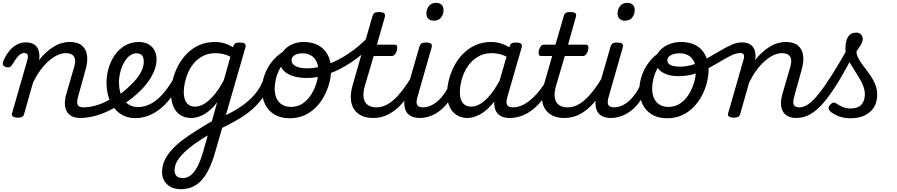

<svg xmlns="http://www.w3.org/2000/svg" viewBox="-33 -815 6324 1354"><path d="M533 17Q497 17 473 4.5Q449 -8 437 -31Q425 -54 424.5 -84Q424 -114 434 -150L490 -343Q499 -373 496 -395Q493 -417 477 -428.5Q461 -440 430 -440Q401 -440 370 -425Q339 -410 308.5 -383Q278 -356 250.5 -318Q223 -280 200 -233L137 -11Q134 2 123.5 8.5Q113 15 90 15Q73 15 60 8Q47 1 52 -17L161 -396Q167 -418 161 -429.5Q155 -441 138 -441Q124 -441 111 -432.5Q98 -424 85 -407Q72 -390 55 -362Q47 -349 39 -343.5Q31 -338 12 -341Q-7 -346 -11.5 -358Q-16 -370 -9 -386Q7 -423 30 -452.5Q53 -482 83 -499Q113 -516 148 -516Q176 -516 195 -508Q214 -500 225.5 -485.5Q237 -471 241.5 -451Q246 -431 245 -409L241 -390Q265 -421 291 -444.5Q317 -468 344.5 -485Q372 -502 401 -510.5Q430 -519 459 -519Q515 -519 545 -493.5Q575 -468 581 -422.5Q587 -377 568 -315L520 -142Q506 -95 514.5 -76.5Q523 -58 556 -58Q570 -58 576 -46.5Q582 -35 580 -20.5Q578 -6 566 5.5Q554 17 533 17Z M533 17Q514 17 508.5 5.5Q503 -6 507.5 -20.5Q512 -35 524.5 -46.5Q537 -58 556 -58Q604 -58 659 -76Q714 -94 766 -129Q778 -136 788 -130.5Q798 -125 804 -113.5Q810 -102 809.5 -89.5Q809 -77 799 -70Q751 -40 704 -20.5Q657 -1 613.5 8Q570 17 533 17Z M765 -121Q798 -139 827 -161Q856 -183 880 -207Q909 -233 932 -262Q955 -291 968 -321.5Q981 -352 981 -379Q981 -410 968 -424.5Q955 -439 928 -439Q914 -439 907.5 -451Q901 -463 902.5 -479Q904 -495 914.5 -507Q925 -519 945 -519Q986 -519 1014 -503Q1042 -487 1056.5 -459.5Q1071 -432 1071 -397Q1071 -354 1053 -311.5Q1035 -269 1004 -228.5Q973 -188 933 -153Q904 -125 869 -101.5Q834 -78 797 -58Z M922 18Q881 18 848.5 5Q816 -8 791.5 -32Q767 -56 750.5 -87.5Q734 -119 726 -155.5Q718 -192 718 -230Q718 -281 732.5 -332.5Q747 -384 776 -426Q805 -468 848 -493.5Q891 -519 946 -519Q956 -519 959.5 -507Q963 -495 959.5 -479Q956 -463 948 -451Q940 -439 929 -439Q902 -439 879.5 -420.5Q857 -402 840.5 -372Q824 -342 815 -305.5Q806 -269 806 -233Q806 -199 814 -168Q822 -137 838 -113Q854 -89 880 -74.5Q906 -60 941 -60Q991 -60 1037.5 -87Q1084 -114 1126 -165Q1168 -216 1205 -287Q1209 -295 1222 -294Q1235 -293 1245.5 -285Q1256 -277 1251 -263Q1220 -195 1183.5 -142.5Q1147 -90 1105 -54.5Q1063 -19 1017 -0.5Q971 18 922 18Z M1242 519Q1182 519 1146 485.5Q1110 452 1110 398Q1110 356 1127 318Q1144 280 1176 244Q1208 208 1252.5 174Q1297 140 1352 106Q1371 95 1388.5 83.5Q1406 72 1424 61.5Q1442 51 1461 40L1498 -93Q1466 -51 1433.5 -27Q1401 -3 1371.5 7Q1342 17 1316 17Q1271 17 1239 -3.5Q1207 -24 1190 -63Q1173 -102 1173 -155Q1173 -201 1185 -251Q1197 -301 1221.5 -348.5Q1246 -396 1283.5 -435Q1321 -474 1371 -496.5Q1421 -519 1485 -519Q1507 -519 1529 -514.5Q1551 -510 1571 -502Q1591 -494 1610 -482L1612 -487Q1618 -504 1626.5 -509.5Q1635 -515 1656 -515Q1686 -515 1694.5 -506Q1703 -497 1697 -478L1486 252Q1466 324 1441.5 374.5Q1417 425 1387.5 457Q1358 489 1322 504Q1286 519 1242 519ZM1255 441Q1286 441 1311.5 421.5Q1337 402 1359.5 359.5Q1382 317 1401 250L1432 140Q1421 146 1411 152.5Q1401 159 1391.5 165Q1382 171 1373 177Q1331 204 1299 230.5Q1267 257 1244.5 282.5Q1222 308 1210 334Q1198 360 1198 386Q1198 404 1205 416.5Q1212 429 1225 435Q1238 441 1255 441ZM1343 -63Q1376 -63 1410.5 -85Q1445 -107 1479.5 -148.5Q1514 -190 1545 -249L1592 -415Q1564 -429 1538 -434.5Q1512 -440 1487 -440Q1439 -440 1402 -422Q1365 -404 1338.5 -374Q1312 -344 1295.5 -307.5Q1279 -271 1271 -234Q1263 -197 1263 -165Q1263 -133 1272 -110Q1281 -87 1299 -75Q1317 -63 1343 -63Z M1513 97Q1501 102 1492.5 93.5Q1484 85 1481 71.5Q1478 58 1482 44.5Q1486 31 1499 26Q1551 3 1596 -21Q1641 -45 1678.5 -72Q1716 -99 1745.5 -129.5Q1775 -160 1796 -194.5Q1817 -229 1829 -269Q1834 -287 1848 -288Q1862 -289 1873 -279Q1884 -269 1878 -252Q1864 -200 1839.5 -157.5Q1815 -115 1781.5 -79Q1748 -43 1706.5 -12.5Q1665 18 1616 44.5Q1567 71 1513 97Z M2010 19Q1947 19 1903 -7Q1859 -33 1836.5 -79.5Q1814 -126 1814 -184Q1814 -237 1834.5 -291.5Q1855 -346 1894.5 -392Q1934 -438 1992 -466Q2050 -494 2125 -494Q2142 -494 2145 -483Q2148 -472 2141.5 -461Q2135 -450 2122 -450Q2079 -450 2044 -433.5Q2009 -417 1983 -389.5Q1957 -362 1939 -328Q1921 -294 1912.5 -258Q1904 -222 1904 -190Q1904 -149 1918 -120Q1932 -91 1958 -76Q1984 -61 2019 -61Q2066 -61 2102 -85.5Q2138 -110 2162 -149Q2186 -188 2199 -231.5Q2212 -275 2212 -313Q2212 -354 2198.5 -382Q2185 -410 2159.5 -424.5Q2134 -439 2100 -439Q2081 -439 2073 -451Q2065 -463 2066.5 -479Q2068 -495 2078.5 -507Q2089 -519 2108 -519Q2170 -519 2213.5 -494.5Q2257 -470 2279.5 -425.5Q2302 -381 2302 -322Q2302 -281 2290.5 -234.5Q2279 -188 2256 -143Q2233 -98 2198 -61.5Q2163 -25 2116 -3Q2069 19 2010 19Z M2135 -265Q2043 -265 1992 -297Q1941 -329 1941 -384Q1941 -423 1964 -453.5Q1987 -484 2025 -501.5Q2063 -519 2108 -519Q2127 -519 2135 -507Q2143 -495 2141 -479Q2139 -463 2128.5 -451Q2118 -439 2100 -439Q2065 -439 2044 -425.5Q2023 -412 2023 -390Q2023 -364 2051.5 -348.5Q2080 -333 2134 -333Q2201 -333 2276.5 -360.5Q2352 -388 2425.5 -437.5Q2499 -487 2560 -551Q2569 -560 2578.5 -557Q2588 -554 2595.5 -544.5Q2603 -535 2605 -523.5Q2607 -512 2598 -504Q2527 -431 2446 -377Q2365 -323 2285 -294Q2205 -265 2135 -265Z M2598 17Q2549 17 2515 0Q2481 -17 2462 -47.5Q2443 -78 2441 -120.5Q2439 -163 2454 -215L2593 -699Q2599 -718 2608.5 -724Q2618 -730 2638 -730Q2668 -730 2677 -721Q2686 -712 2680 -692L2625 -500H2751Q2762 -500 2766.5 -490.5Q2771 -481 2766 -460Q2761 -441 2751.5 -430.5Q2742 -420 2730 -420H2602L2539 -206Q2529 -169 2530 -141.5Q2531 -114 2542 -95.5Q2553 -77 2573 -67.5Q2593 -58 2621 -58Q2635 -58 2641 -46.5Q2647 -35 2645 -20.5Q2643 -6 2631 5.5Q2619 17 2598 17Z M2600 17Q2586 17 2580 5.5Q2574 -6 2576.5 -20.5Q2579 -35 2590.5 -46.5Q2602 -58 2623 -58Q2653 -58 2683 -71Q2713 -84 2743.5 -111Q2774 -138 2806 -179.5Q2838 -221 2871 -277Q2880 -290 2891.5 -289Q2903 -288 2910.5 -278.5Q2918 -269 2912 -257Q2878 -187 2841.5 -135Q2805 -83 2766 -49.5Q2727 -16 2686 0.5Q2645 17 2600 17Z M2928 17Q2891 17 2866.5 4.5Q2842 -8 2830.5 -30.5Q2819 -53 2818 -83.5Q2817 -114 2828 -150L2924 -484Q2930 -503 2939.5 -509Q2949 -515 2969 -515Q2999 -515 3007.5 -506Q3016 -497 3010 -477L2914 -142Q2899 -94 2908.5 -76Q2918 -58 2950 -58Q2964 -58 2970 -46.5Q2976 -35 2974 -20.5Q2972 -6 2960.5 5.5Q2949 17 2928 17ZM3024 -669Q3003 -669 2988.5 -682.5Q2974 -696 2974 -721Q2974 -749 2991.5 -772Q3009 -795 3045 -795Q3066 -795 3080.5 -782Q3095 -769 3095 -743Q3095 -715 3078 -692Q3061 -669 3024 -669Z M2926 17Q2912 17 2906 5.5Q2900 -6 2902.5 -20.5Q2905 -35 2916.5 -46.5Q2928 -58 2949 -58Q2975 -58 3001.5 -69Q3028 -80 3052.5 -101Q3077 -122 3098.5 -152Q3120 -182 3136 -219Q3141 -234 3153.5 -234.5Q3166 -235 3175.5 -225.5Q3185 -216 3181 -202Q3164 -150 3137.5 -109.5Q3111 -69 3077.5 -41Q3044 -13 3005.5 2Q2967 17 2926 17Z M3264 17Q3220 17 3187.5 -3.5Q3155 -24 3137.5 -62.5Q3120 -101 3120 -155Q3120 -201 3132.5 -251Q3145 -301 3169.5 -348.5Q3194 -396 3231.5 -434.5Q3269 -473 3319 -496Q3369 -519 3432 -519Q3475 -519 3516.5 -502.5Q3558 -486 3591 -461L3579 -391Q3537 -420 3503 -430Q3469 -440 3435 -440Q3387 -440 3350.5 -422Q3314 -404 3287 -374Q3260 -344 3243 -307.5Q3226 -271 3218 -234Q3210 -197 3210 -165Q3210 -132 3219 -109.5Q3228 -87 3246 -75Q3264 -63 3291 -63Q3326 -63 3362.5 -87.5Q3399 -112 3435.5 -160Q3472 -208 3504 -274L3525 -227Q3484 -133 3437 -79.5Q3390 -26 3345 -4.5Q3300 17 3264 17ZM3561 17Q3525 17 3501 4.5Q3477 -8 3465 -31Q3453 -54 3452.5 -84Q3452 -114 3462 -150L3559 -483Q3565 -503 3574.5 -509Q3584 -515 3603 -515Q3633 -515 3642 -506Q3651 -497 3645 -477L3548 -142Q3533 -95 3542.5 -76.5Q3552 -58 3584 -58Q3597 -58 3603 -46.5Q3609 -35 3607 -20.5Q3605 -6 3593.5 5.5Q3582 17 3561 17Z M3561 17Q3547 17 3541 5.5Q3535 -6 3537.5 -20.5Q3540 -35 3551.5 -46.5Q3563 -58 3584 -58Q3615 -58 3645.5 -71Q3676 -84 3707.5 -110Q3739 -136 3770.5 -175Q3802 -214 3835 -268Q3843 -282 3855 -280.5Q3867 -279 3874 -270Q3881 -261 3876 -249Q3843 -181 3806.5 -131Q3770 -81 3730.5 -48Q3691 -15 3648.5 1Q3606 17 3561 17Z M3946 17Q3897 17 3863 0Q3829 -17 3810 -47.5Q3791 -78 3789 -120.5Q3787 -163 3802 -215L3861 -420H3783Q3771 -420 3767 -430Q3763 -440 3767 -460Q3773 -480 3782 -490Q3791 -500 3803 -500H3884L3942 -699Q3947 -718 3956.5 -724Q3966 -730 3986 -730Q4016 -730 4025 -721Q4034 -712 4027 -692L3973 -500H4099Q4110 -500 4114.5 -490.5Q4119 -481 4114 -460Q4109 -441 4099.5 -430.5Q4090 -420 4078 -420H3950L3887 -206Q3877 -169 3878 -141.5Q3879 -114 3890 -95.5Q3901 -77 3921 -67.5Q3941 -58 3969 -58Q3983 -58 3989 -46.5Q3995 -35 3993 -20.5Q3991 -6 3979 5.5Q3967 17 3946 17Z M3948 17Q3934 17 3928 5.5Q3922 -6 3924.5 -20.5Q3927 -35 3938.5 -46.5Q3950 -58 3971 -58Q4001 -58 4031 -71Q4061 -84 4091.5 -111Q4122 -138 4154 -179.5Q4186 -221 4219 -277Q4228 -290 4239.5 -289Q4251 -288 4258.5 -278.5Q4266 -269 4260 -257Q4226 -187 4189.5 -135Q4153 -83 4114 -49.5Q4075 -16 4034 0.5Q3993 17 3948 17Z M4276 17Q4239 17 4214.5 4.5Q4190 -8 4178.5 -30.5Q4167 -53 4166 -83.5Q4165 -114 4176 -150L4272 -484Q4278 -503 4287.5 -509Q4297 -515 4317 -515Q4347 -515 4355.5 -506Q4364 -497 4358 -477L4262 -142Q4247 -94 4256.5 -76Q4266 -58 4298 -58Q4312 -58 4318 -46.5Q4324 -35 4322 -20.5Q4320 -6 4308.5 5.5Q4297 17 4276 17ZM4372 -669Q4351 -669 4336.5 -682.5Q4322 -696 4322 -721Q4322 -749 4339.5 -772Q4357 -795 4393 -795Q4414 -795 4428.5 -782Q4443 -769 4443 -743Q4443 -715 4426 -692Q4409 -669 4372 -669Z M4274 17Q4260 17 4254 5.5Q4248 -6 4250.5 -20.5Q4253 -35 4264.5 -46.5Q4276 -58 4297 -58Q4323 -58 4349.5 -69Q4376 -80 4400.5 -101Q4425 -122 4446.5 -152Q4468 -182 4484 -219Q4489 -234 4501.5 -234.5Q4514 -235 4523.5 -225.5Q4533 -216 4529 -202Q4512 -150 4485.5 -109.5Q4459 -69 4425.5 -41Q4392 -13 4353.5 2Q4315 17 4274 17Z M4672 19Q4609 19 4565 -7Q4521 -33 4498.5 -79.5Q4476 -126 4476 -184Q4476 -237 4496.5 -291.5Q4517 -346 4556.5 -392Q4596 -438 4654 -466Q4712 -494 4787 -494Q4804 -494 4807 -483Q4810 -472 4803.5 -461Q4797 -450 4784 -450Q4741 -450 4706 -433.5Q4671 -417 4645 -389.5Q4619 -362 4601 -328Q4583 -294 4574.5 -258Q4566 -222 4566 -190Q4566 -149 4580 -120Q4594 -91 4620 -76Q4646 -61 4681 -61Q4728 -61 4764 -85.5Q4800 -110 4824 -149Q4848 -188 4861 -231.5Q4874 -275 4874 -313Q4874 -354 4860.5 -382Q4847 -410 4821.5 -424.5Q4796 -439 4762 -439Q4743 -439 4735 -451Q4727 -463 4728.5 -479Q4730 -495 4740.5 -507Q4751 -519 4770 -519Q4832 -519 4875.5 -494.5Q4919 -470 4941.5 -425.5Q4964 -381 4964 -322Q4964 -281 4952.5 -234.5Q4941 -188 4918 -143Q4895 -98 4860 -61.5Q4825 -25 4778 -3Q4731 19 4672 19Z M4751 -278Q4702 -278 4666 -291.5Q4630 -305 4610.5 -329Q4591 -353 4591 -385Q4591 -424 4616 -454Q4641 -484 4682 -501.5Q4723 -519 4770 -519Q4789 -519 4797 -507Q4805 -495 4803 -479Q4801 -463 4791 -451Q4781 -439 4762 -439Q4722 -439 4697.5 -425.5Q4673 -412 4673 -390Q4673 -376 4683 -365.5Q4693 -355 4713 -350Q4733 -345 4762 -345Q4813 -345 4861.5 -362Q4910 -379 4956 -405Q5002 -431 5044.5 -456.5Q5087 -482 5125.5 -499Q5164 -516 5198 -516Q5217 -516 5224.5 -504.5Q5232 -493 5230.5 -478.5Q5229 -464 5218 -452.5Q5207 -441 5188 -441Q5159 -441 5125 -424.5Q5091 -408 5051 -384Q5011 -360 4965 -335.5Q4919 -311 4866 -294.5Q4813 -278 4751 -278Z M5583 17Q5547 17 5523 4.5Q5499 -8 5487 -31Q5475 -54 5474.5 -84Q5474 -114 5484 -150L5540 -343Q5549 -373 5546 -395Q5543 -417 5527 -428.5Q5511 -440 5480 -440Q5451 -440 5420 -425Q5389 -410 5358.5 -383Q5328 -356 5300.5 -318Q5273 -280 5250 -233L5187 -11Q5184 2 5173.5 8.5Q5163 15 5140 15Q5123 15 5110 8Q5097 1 5102 -17L5211 -396Q5217 -418 5212 -429.5Q5207 -441 5188 -441Q5174 -441 5168 -452.5Q5162 -464 5163 -478.5Q5164 -493 5173 -504.5Q5182 -516 5198 -516Q5226 -516 5245 -508Q5264 -500 5275.5 -485.5Q5287 -471 5291.5 -451Q5296 -431 5295 -409L5291 -390Q5315 -421 5341 -444.5Q5367 -468 5394.5 -485Q5422 -502 5451 -510.5Q5480 -519 5509 -519Q5565 -519 5595 -493.5Q5625 -468 5631 -422.5Q5637 -377 5618 -315L5570 -142Q5556 -95 5564.5 -76.5Q5573 -58 5606 -58Q5620 -58 5626 -46.5Q5632 -35 5630 -20.5Q5628 -6 5616 5.5Q5604 17 5583 17Z M5583 17Q5564 17 5558.5 5.5Q5553 -6 5557.5 -20.5Q5562 -35 5574.5 -46.5Q5587 -58 5606 -58Q5635 -58 5668 -80.5Q5701 -103 5741.5 -154Q5782 -205 5835 -288.5Q5888 -372 5956 -493Q5964 -506 5978.5 -504.5Q5993 -503 6003 -493Q6013 -483 6006 -469Q5936 -332 5879.5 -239Q5823 -146 5774.5 -90Q5726 -34 5680 -8.5Q5634 17 5583 17Z M5966 19Q5916 19 5878 3.5Q5840 -12 5820 -32Q5810 -42 5810 -53Q5810 -64 5824 -79Q5835 -91 5845 -91.5Q5855 -92 5869 -83Q5885 -71 5909.5 -60.5Q5934 -50 5965 -50Q6016 -50 6041 -76.5Q6066 -103 6066 -150Q6066 -176 6056.5 -203Q6047 -230 6031 -257.5Q6015 -285 5997.5 -312Q5980 -339 5964 -366Q5948 -393 5938.5 -419Q5929 -445 5929 -470Q5929 -527 5948 -556Q5967 -585 6005 -585Q6028 -585 6039.5 -571.5Q6051 -558 6051 -540Q6051 -523 6040 -503Q6029 -483 6007 -453Q6007 -432 6017.5 -410Q6028 -388 6044.5 -365Q6061 -342 6080 -317.5Q6099 -293 6115.5 -266.5Q6132 -240 6142.5 -211Q6153 -182 6153 -150Q6153 -69 6101.5 -25Q6050 19 5966 19Z"/></svg>

Font: Playwrite TZ
Style: Regular
Weight: 400
Designer: Veronika Burian, José Scaglione
Foundry: TypeTogether
Version: Version 1.002